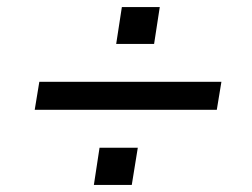

<svg xmlns="http://www.w3.org/2000/svg" viewBox="-20 -556 711 542"><path d="M78 -246 91 -325H605L592 -246ZM245 -34 261 -139H369L352 -34ZM308 -432 324 -536H431L415 -432Z"/></svg>

Font: Nunito Sans 7pt SemiExpanded SemiBold
Style: Italic
Weight: 600
Width: 6
Italic angle: -9°
Designer: Vernon Adams
Foundry: Vernon Adams
Version: Version 3.101;gftools[0.9.27]